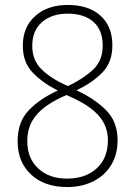

<svg xmlns="http://www.w3.org/2000/svg" viewBox="-20 -744 546 774"><path d="M253 -724Q337 -724 385 -681Q433 -638 433 -561Q433 -493 392.5 -451.5Q352 -410 288 -380Q362 -346 408 -299.5Q454 -253 454 -179Q454 -121 428 -78.5Q402 -36 356 -13Q310 10 251 10Q159 10 105 -40.5Q51 -91 51 -175Q51 -253 96.5 -300Q142 -347 213 -379Q153 -409 112.5 -450.5Q72 -492 72 -560Q72 -635 122 -679.5Q172 -724 253 -724ZM253 -689Q189 -689 149.5 -655Q110 -621 110 -559Q110 -500 149.5 -462.5Q189 -425 254 -397Q315 -426 354.5 -462.5Q394 -499 394 -560Q394 -623 356.5 -656Q319 -689 253 -689ZM90 -174Q90 -106 134 -65Q178 -24 250 -24Q325 -24 370 -65.5Q415 -107 415 -178Q415 -235 379 -276.5Q343 -318 270 -351L248 -361Q203 -342 167 -317Q131 -292 110.5 -257.5Q90 -223 90 -174Z"/></svg>

Font: Noto Sans Arabic UI SmCn XLt
Style: Regular
Weight: 200
Width: 4
Designer: Monotype Design Team, Nadine Chahine and Nizar Qandah
Foundry: Monotype Imaging Inc.
Version: Version 2.010; ttfautohint (v1.8.4.7-5d5b)